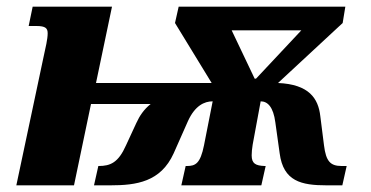

<svg xmlns="http://www.w3.org/2000/svg" viewBox="-20 -556 1114 576"><path d="M110 -382 29 0H202L253 -244H432C412 -228 399 -209 389 -187L358 -120C335 -68 311 -58 276 -58H275L262 0H311C389 0 462 -10 501 -96L544 -193C565 -239 593 -252 618 -252L592 -120C581 -65 566 -58 541 -58H537L524 0H764L777 -58H774C747 -59 735 -65 735 -90C735 -99 736 -109 738 -122L762 -252C783 -252 800 -235 806 -189L819 -96C830 -12 884 0 960 0H1007L1020 -58H1005C971 -58 958 -72 952 -120L941 -207C935 -261 907 -303 814 -307L1008 -487L1016 -536H516L505 -487L615 -307H268L316 -536H78L66 -478H89C117 -478 123 -471 123 -456C123 -439 117 -414 110 -382ZM744 -320 675 -465H884L748 -320Z"/></svg>

Font: Noto Serif Condensed Black
Style: Italic
Weight: 900
Width: 3
Italic angle: -12°
Designer: Monotype Design Team
Foundry: Monotype Imaging Inc.
Version: Version 2.013